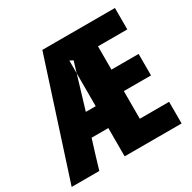

<svg xmlns="http://www.w3.org/2000/svg" viewBox="-182 -871 1027 1028"><g transform="rotate(-30 331.0 -357.0)"><path d="M199.7 -174.8Q173.3 -91.3 146.5 0H-24.4L206.5 -713.9H655.3V-581.5H474.1V-437.5H642.1V-304.7H474.1V-133.8H655.3V0H303.2V-174.8ZM303.2 -310.1V-513.7L318.8 -565.9Q321.3 -574.7 323.7 -581.5H324.2L303.2 -592.3V-513.7L242.2 -310.1Z"/></g></svg>

Font: Open Sans Hebrew Condensed Extra Bold
Style: Regular
Weight: 800
Width: 3
Foundry: Ascender Corporation, Yanek Iontef
Version: Version 2.001;PS 002.001;hotconv 1.0.70;makeotf.lib2.5.58329